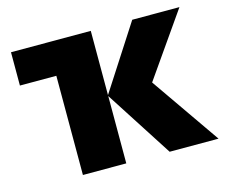

<svg xmlns="http://www.w3.org/2000/svg" viewBox="-83 -664 906 774"><g transform="rotate(-15 369.5 -276.5)"><path d="M724 -553 539 -288 739 0H535L354 -281V0H173V-414H21V-553H354V-285L527 -553Z"/></g></svg>

Font: Noto Sans SemiCondensed Black
Style: Regular
Weight: 900
Width: 4
Designer: Monotype Design Team
Foundry: Monotype Imaging Inc.
Version: Version 2.013; ttfautohint (v1.8.4.7-5d5b)